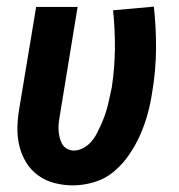

<svg xmlns="http://www.w3.org/2000/svg" viewBox="-20 -551 540 579"><path d="M200 8Q172 8 144.5 1Q117 -6 95 -22Q73 -38 59 -61Q45 -84 38.5 -110.5Q32 -137 32.5 -166Q33 -195 38 -223L89 -530H214L161 -206Q159 -195 157.5 -183.5Q156 -172 156.5 -160.5Q157 -149 159.5 -138Q162 -127 167 -117.5Q172 -108 182 -102.5Q192 -97 203 -97Q217 -97 231 -104.5Q245 -112 255 -123.5Q265 -135 272 -148.5Q279 -162 285 -175.5Q291 -189 296 -203Q301 -217 304.5 -231Q308 -245 311 -259Q314 -273 317 -287Q326 -346 326.5 -404Q327 -462 321 -520L444 -531Q451 -467 450.5 -402.5Q450 -338 439 -273Q434 -240 425.5 -208.5Q417 -177 403.5 -146Q390 -115 370.5 -86Q351 -57 324.5 -34.5Q298 -12 265 -2Q232 8 200 8Z"/></svg>

Font: Iosevka Curly XBdObl
Style: Regular
Weight: 800
Italic angle: -9°
Monospace: yes
Designer: Belleve Invis
Foundry: Belleve Invis
Version: Version 11.1.0; ttfautohint (v1.8.3)